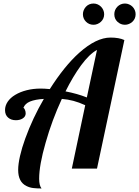

<svg xmlns="http://www.w3.org/2000/svg" viewBox="-20 -965 796 1099"><path d="M472.2 -840.8Q454.6 -858.4 454.6 -883.8Q454.6 -895.5 459.2 -906.7Q463.9 -918 472.2 -926.8Q489.3 -944.8 515.6 -944.8Q527.3 -944.8 538.3 -940.2Q549.3 -935.5 558.1 -926.8Q566.4 -918.5 571.3 -907.2Q576.2 -896 576.2 -883.8Q576.2 -857.9 558.1 -840.8Q549.3 -832.5 538.3 -827.9Q527.3 -823.2 515.6 -823.2Q489.7 -823.2 472.2 -840.8ZM651.9 -840.8Q634.3 -857.4 634.3 -883.8Q634.3 -896 638.9 -907.2Q643.6 -918.5 651.9 -926.8Q669.9 -944.8 695.3 -944.8Q707.5 -944.8 718.8 -939.9Q730 -935.1 738.3 -926.8Q746.6 -918.5 751.5 -907.2Q756.3 -896 756.3 -883.8Q756.3 -857.9 738.3 -840.8Q729.5 -832.5 718.3 -827.9Q707 -823.2 695.3 -823.2Q670.4 -823.2 651.9 -840.8ZM131.3 99.6Q84 76.7 84 7.8Q84 -25.4 94.5 -71.8Q105 -118.2 124.5 -171.9Q167.5 -290 231 -398.9Q181.2 -396 152.1 -384Q123 -372.1 113.8 -347.2Q118.2 -347.2 122.6 -336.9Q127 -326.7 127 -315.9Q127 -298.3 110.8 -287.6Q94.7 -276.9 70.8 -276.9Q43.9 -276.9 26.9 -291.5Q8.8 -306.6 8.8 -335Q8.8 -359.9 23.9 -382.6Q39.1 -405.3 66.9 -421.9Q95.2 -439 132.6 -448.5Q169.9 -458 212.9 -458Q233.9 -458 265.1 -455.1Q349.1 -587.4 433.1 -662.6Q530.8 -750 612.8 -750Q661.6 -750 691.9 -735.8L535.2 0H391.1L467.8 -362.8Q431.6 -379.4 400.1 -387.7Q368.7 -396 334 -398.9Q277.3 -276.4 241.2 -148.4Q204.1 -20 204.1 58.1Q204.1 96.7 217.8 113.8Q190.4 113.8 169.9 111.3Q149.4 108.9 131.3 99.6ZM535.2 -679.2Q491.7 -655.8 443.8 -590.8Q397 -526.4 355 -441.9Q423.3 -428.7 477.1 -407.2Z"/></svg>

Font: Pattaya
Style: Regular
Weight: 400
Designer: Pablo Impallari / Thai characters Designed by Thanarat Vachiruckul and Suppakit Chalermlarp
Foundry: Pablo Impallari
Version: Version 2.000